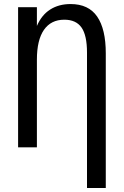

<svg xmlns="http://www.w3.org/2000/svg" viewBox="-20 -735 618 958"><path d="M507.8 -468.8V203.1H414.1V-472.7Q414.1 -558.6 386.7 -597.7Q359.4 -636.7 300.8 -636.7Q234.4 -636.7 199.2 -585.9Q164.1 -535.2 164.1 -437.5V0H70.3V-699.2H164.1V-605.5Q187.5 -660.2 230.5 -687.5Q273.4 -714.8 332 -714.8Q421.9 -714.8 464.8 -652.3Q507.8 -589.8 507.8 -468.8Z"/></svg>

Font: 和音 by 宁静之雨，公众号njzyshare
Style: Regular
Weight: 400
Designer: Steve Matteson
Foundry: Ascender Corporation
Version: Version 6.00;June 8, 2018;FontCreator 11.0.0.2388 32-bit